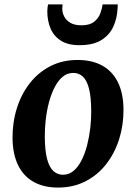

<svg xmlns="http://www.w3.org/2000/svg" viewBox="-20 -842 620 875"><path d="M333.3 -568.7Q400.2 -568.7 446.7 -542.7Q493.1 -516.7 517.8 -466.3Q542.4 -415.8 542.8 -342.8Q543.1 -271.6 522.9 -207.5Q502.6 -143.4 463.8 -93.8Q425.1 -44.2 369.6 -15.7Q314.2 12.8 244.5 12.8Q179.3 12.8 133 -13.2Q86.7 -39.3 62.2 -89.7Q37.8 -140.2 37.1 -212.6Q36.7 -284.6 56.9 -348.9Q77.1 -413.2 115.7 -462.6Q154.3 -512.1 209.4 -540.4Q264.4 -568.7 333.3 -568.7ZM314.1 -509.7Q286.2 -509.7 264.9 -491.6Q243.7 -473.4 228.3 -442.9Q212.9 -412.4 202.9 -374.5Q193 -336.7 188.4 -296.5Q183.8 -256.4 184.2 -219.6Q184.5 -154.5 194.9 -116.4Q205.3 -78.3 223.9 -62Q242.4 -45.6 266.8 -45.6Q294.5 -45.6 315.6 -63.6Q336.7 -81.6 352 -112.1Q367.4 -142.6 377.1 -180.6Q386.8 -218.6 391.4 -258.8Q396.1 -299.1 395.7 -336.4Q395.3 -401.9 385.2 -439.7Q375 -477.5 356.9 -493.6Q338.8 -509.7 314.1 -509.7ZM342.1 -636.1Q289.6 -636.1 257.4 -656.7Q225.1 -677.3 210.4 -712.2Q195.6 -747.2 195.6 -790.5Q195.6 -799.9 196.8 -808.3Q198 -816.7 199 -821.9H265.2Q264.9 -817.4 264.3 -812.4Q263.8 -807.4 263.8 -802Q263.8 -783.5 273 -766.1Q282.1 -748.7 301.4 -737.7Q320.6 -726.7 351.1 -726.7Q388.6 -726.7 408.7 -742.6Q428.7 -758.4 437 -780.7Q445.4 -803 447.4 -821.9H516.5Q516.5 -817.7 516.4 -812.5Q516.2 -807.3 515.6 -801.3Q513.5 -758.4 496.4 -720.6Q479.3 -682.9 442.1 -659.5Q404.9 -636.1 342.1 -636.1Z"/></svg>

Font: Merriweather Light
Style: Italic
Weight: 300
Italic angle: -7.8°
Designer: Eben Sorkin
Foundry: Eben Sorkin
Version: Version 2.101